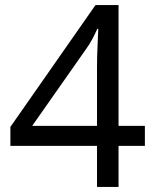

<svg xmlns="http://www.w3.org/2000/svg" viewBox="-20 -738 612 758"><path d="M552 -162H448V0H363V-162H21V-237L357 -718H448V-241H552ZM363 -466Q363 -518 365 -554.5Q367 -591 368 -624H364Q356 -605 344 -583Q332 -561 321 -546L107 -241H363Z"/></svg>

Font: Noto Sans Living
Style: Regular
Weight: 400
Designer: Monotype Design Team
Foundry: Monotype Imaging Inc.
Version: Version 2.013; ttfautohint (v1.8.4.7-5d5b)